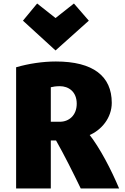

<svg xmlns="http://www.w3.org/2000/svg" viewBox="-20 -1063 716 1096"><path d="M192 -1043 297 -960 402 -1043 487 -945 297 -775 111 -945ZM660 13H441C396 -80 348 -176 300 -261H270V13H72V-679C144 -700 225 -712 299 -712C512 -712 618 -628 618 -476C618 -391 560 -320 487 -290V-299C550 -220 616 -92 660 13ZM418 -471C418 -541 370 -571 322 -571C299 -571 282 -568 270 -565V-368H322C373 -368 418 -404 418 -471Z"/></svg>

Font: Repo Black
Style: Regular
Weight: 900
Designer: Stefan Peev
Foundry: Context Ltd
Version: Version 1.502